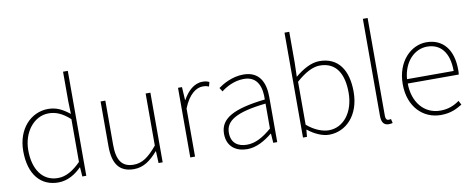

<svg xmlns="http://www.w3.org/2000/svg" viewBox="-67 -1106 3534 1431"><g transform="rotate(-10 1699.5 -390.5)"><path d="M277 13C350 13 409 -26 453 -70H455L460 0H490V-794H454V-573L457 -474C403 -516 359 -540 295 -540C167 -540 59 -432 59 -262C59 -84 145 13 277 13ZM280 -20C163 -20 97 -118 97 -262C97 -398 182 -507 293 -507C348 -507 396 -487 454 -435V-111C396 -53 341 -20 280 -20Z M850 13C923 13 978 -29 1031 -90H1033L1037 0H1068V-527H1032V-133C967 -55 918 -20 853 -20C764 -20 727 -76 727 -192V-527H691V-188C691 -51 742 13 850 13Z M1277 0H1313V-364C1354 -468 1412 -505 1459 -505C1480 -505 1489 -503 1506 -496L1515 -529C1497 -538 1482 -540 1464 -540C1401 -540 1350 -492 1315 -428H1313L1307 -527H1277Z M1707 13C1777 13 1843 -26 1897 -70H1900L1905 0H1935V-341C1935 -448 1897 -540 1773 -540C1687 -540 1614 -496 1581 -472L1599 -443C1633 -470 1696 -507 1771 -507C1880 -507 1902 -414 1899 -329C1662 -302 1555 -247 1555 -130C1555 -30 1625 13 1707 13ZM1710 -20C1646 -20 1592 -50 1592 -131C1592 -220 1670 -273 1899 -298V-109C1830 -50 1773 -20 1710 -20Z M2327 13C2453 13 2561 -92 2561 -271C2561 -434 2492 -540 2349 -540C2283 -540 2218 -500 2163 -454L2166 -560V-794H2130V0H2160L2165 -53H2168C2217 -13 2277 13 2327 13ZM2330 -20C2288 -20 2226 -39 2166 -91V-416C2231 -474 2292 -507 2346 -507C2475 -507 2523 -405 2523 -271C2523 -124 2442 -20 2330 -20Z M2777 13C2792 13 2798 11 2807 9L2800 -22C2789 -20 2785 -20 2781 -20C2767 -20 2759 -31 2759 -53V-794H2723V-59C2723 -8 2743 13 2777 13Z M3172 13C3250 13 3295 -13 3335 -37L3319 -68C3279 -39 3234 -20 3174 -20C3050 -20 2969 -122 2969 -261H3355C3357 -274 3357 -286 3357 -297C3357 -453 3280 -540 3158 -540C3041 -540 2931 -434 2931 -262C2931 -90 3039 13 3172 13ZM2969 -294C2980 -427 3064 -507 3158 -507C3257 -507 3322 -437 3322 -294Z"/></g></svg>

Font: Noto Sans CJK Thin
Style: Regular
Weight: 100
Designer: Ryoko NISHIZUKA (kana & ideographs); Paul D. Hunt (Latin, Greek & Cyrillic); Wenlong ZHANG (bopomofo); Sandoll Communica
Foundry: Adobe Systems Incorporated
Version: Version 1.000;PS 1;hotconv 1.0.78;makeotf.lib2.5.61930